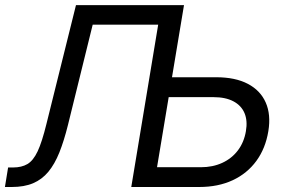

<svg xmlns="http://www.w3.org/2000/svg" viewBox="-28 -748 1142 768"><path d="M-8.3 0 4.4 -78.1H23.9Q58.6 -78.1 81.8 -91.8Q105 -105.5 122.6 -142.8Q140.1 -180.2 157.7 -252L275.9 -727.5H633.8L620.6 -649.4H342.8L243.7 -247.6Q228 -184.6 209.5 -138.2Q190.9 -91.8 165.5 -61Q140.1 -30.3 104.5 -15.1Q68.8 0 19 0ZM636.2 -439H836.9Q913.1 -439 963.4 -412.6Q1013.7 -386.2 1034.9 -337.9Q1056.2 -289.6 1045.4 -223.6Q1034.2 -154.8 997.6 -104.5Q960.9 -54.2 902.8 -27.1Q844.7 0 768.6 0H497.1L617.7 -727.5H708L600.1 -79.1H775.4Q823.2 -79.1 861.3 -96.7Q899.4 -114.3 923.8 -146.7Q948.2 -179.2 955.6 -223.1Q962.9 -265.1 950 -295.7Q937 -326.2 905.5 -342.8Q874 -359.4 826.2 -359.4H623.5Z"/></svg>

Font: Inter 24pt
Style: Italic
Weight: 400
Italic angle: -9.3988°
Designer: Rasmus Andersson
Foundry: rsms
Version: Version 4.001;git-66647c0bb